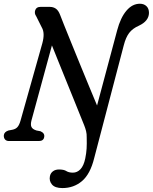

<svg xmlns="http://www.w3.org/2000/svg" viewBox="-28 -736 798 1002"><path d="M583.5 -578Q601 -644 631.8 -680.2Q662.5 -716.5 702 -716.5Q723 -716.5 736.2 -704Q749.5 -691.5 749.5 -668.5Q748.5 -626 697 -602Q664 -587.5 646.2 -564.2Q628.5 -541 618 -500L463.5 89.5Q443 172.5 400 209Q357 245.5 297.5 245.5Q259 245.5 243.2 226.8Q227.5 208 232.5 183.5Q235.5 168 248 158.2Q260.5 148.5 280 148.5Q305.5 148.5 318.2 156.8Q331 165 352.5 165Q375 165 392 147Q409 129 417 90.5Q422.5 63.5 424 39.5Q425.5 15.5 424.5 -18.5Q425 -37 421.2 -52Q417.5 -67 411 -83Q404.5 -99 390.5 -133.8Q376.5 -168.5 358 -214.5Q339.5 -260.5 318.8 -311.2Q298 -362 278.5 -410.8Q259 -459.5 243 -499L136.5 -108.5Q130.5 -86 136 -73.8Q141.5 -61.5 162.5 -55L183.5 -51Q207 -40.5 202.5 -20Q199 0 174.5 0H19Q5.5 0 -1.8 -8.2Q-9 -16.5 -8 -30.5Q-6 -47.5 16 -55L37 -59Q54 -62.5 63.2 -73Q72.5 -83.5 79 -106L193 -510.5Q207.5 -564 190 -593L161 -651Q150 -666.5 156 -683.2Q162 -700 182.5 -700H233Q250 -700 263.5 -690.8Q277 -681.5 286 -657.5Q291 -644 306.2 -606Q321.5 -568 343 -515Q364.5 -462 388.8 -402.5Q413 -343 436.5 -286.5Q460 -230 478.5 -185.5Z"/></svg>

Font: Fraunces 144pt S100
Style: Italic
Weight: 400
Italic angle: -16°
Version: Version 1.000; ttfautohint (v1.8.3)